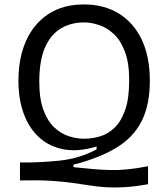

<svg xmlns="http://www.w3.org/2000/svg" viewBox="-20 -693 758 865"><path d="M647 137Q584 148 538.5 150.5Q493 153 456.5 150.5Q420 148 384.5 142.5Q349 137 306.5 131Q264 125 207 121.5Q150 118 70 120V39Q160 40 249.5 30.5Q339 21 415 -20V-33Q333 -8 268 -20Q203 -32 157 -73.5Q111 -115 87 -180.5Q63 -246 63 -329Q63 -431 97 -508Q131 -585 197 -629Q263 -673 358 -673Q449 -673 515.5 -632Q582 -591 618.5 -514.5Q655 -438 655 -329Q655 -219 617.5 -146Q580 -73 503.5 -27Q427 19 311 49V60Q358 65 397.5 68.5Q437 72 474.5 73Q512 74 553.5 70Q595 66 647 56ZM359 -68Q396 -68 432 -79Q468 -90 497.5 -119Q527 -148 544.5 -199.5Q562 -251 562 -331Q562 -410 542.5 -461Q523 -512 492 -540.5Q461 -569 425.5 -580.5Q390 -592 359 -592Q300 -592 254.5 -565Q209 -538 183 -479.5Q157 -421 157 -325Q157 -247 176 -196.5Q195 -146 225.5 -118Q256 -90 291 -79Q326 -68 359 -68Z"/></svg>

Font: Bricolage Grotesque 10pt
Style: Regular
Weight: 400
Designer: Mathieu Triay
Foundry: Atelier Triay
Version: Version 1.000; ttfautohint (v1.8.4.7-5d5b);gftools[0.9.32]